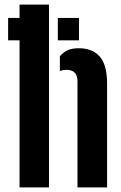

<svg xmlns="http://www.w3.org/2000/svg" viewBox="-20 -820 530 840"><path d="M15.5 -741.5H65.5V-800H194.5V0H65.5V-643.5H15.5ZM319 0V-463.5Q319 -490 306.8 -502.2Q294.5 -514.5 270.5 -514.5Q256 -514.5 242 -509.5V-574Q256.5 -591 275.5 -600Q294.5 -609 325 -609Q383.5 -609 416 -573Q448.5 -537 448.5 -453V0ZM233 -741.5H325.5V-643.5H233Z"/></svg>

Font: Big Shoulders Stencil Display Thin ExtraBold
Style: Regular
Weight: 800
Version: Version 2.001